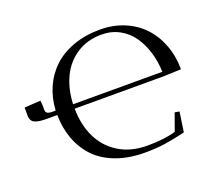

<svg xmlns="http://www.w3.org/2000/svg" viewBox="-120 -880 1198 1057"><g transform="rotate(-20 479.0 -351.0)"><path d="M22 -402.8V-450.2L116.2 -456.1L119.1 -428.2V-402.8Q119.1 -387.7 128.2 -381.8Q137.2 -376 160.2 -376H176.8Q180.7 -448.2 207.8 -509.5Q234.9 -570.8 282.7 -616Q330.6 -661.1 401.1 -686.5Q471.7 -711.9 558.1 -711.9Q634.3 -711.9 698.7 -685.1Q763.2 -658.2 807.9 -610.8Q852.5 -563.5 877.7 -497.1Q902.8 -430.7 902.8 -354L804.2 -350.1H278.8Q279.8 -254.9 315.2 -181.4Q350.6 -107.9 420.4 -64.9Q490.2 -22 585.9 -22Q689 -22 752.9 -42L789.1 -143.1L815.9 -138.2L798.8 -22Q730.5 -5.4 677.2 2.2Q624 9.8 561 9.8Q466.3 9.8 392.1 -18.1Q317.9 -45.9 271.7 -95Q225.6 -144 201.7 -208.7Q177.7 -273.4 176.8 -350.1H113.8Q92.3 -350.1 78.1 -351.8Q64 -353.5 50 -358.4Q36.1 -363.3 29.1 -374.5Q22 -385.7 22 -402.8ZM278.8 -376H801.8Q799.8 -437 783.2 -491.7Q766.6 -546.4 736.8 -589.4Q707 -632.3 660.4 -657.7Q613.8 -683.1 556.2 -683.1Q472.2 -683.1 409.9 -642.1Q347.7 -601.1 315.2 -532.5Q282.7 -463.9 278.8 -376Z"/></g></svg>

Font: Dehuti
Style: Bold
Weight: 700
Version: Version 1.2